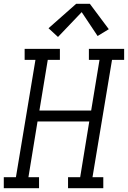

<svg xmlns="http://www.w3.org/2000/svg" viewBox="-33 -993 675 1013"><path d="M-13 0V-58H51L154 -677H97V-735H283V-677H219L175 -410H448L492 -677H436V-735H622V-677H558L455 -58H512V0H326V-58H390L438 -352H165L117 -58H173V0ZM273 -798 223 -844 369 -973H441L541 -839L482 -803L398 -929Z"/></svg>

Font: Iosevka Slab Light Extended
Style: Italic
Weight: 300
Width: 7
Italic angle: -9°
Monospace: yes
Designer: Belleve Invis
Foundry: Belleve Invis
Version: Version 11.1.0; ttfautohint (v1.8.3)